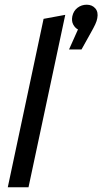

<svg xmlns="http://www.w3.org/2000/svg" viewBox="-20 -795 434 815"><path d="M13 0 165 -715 257 -732 101 0ZM393 -718Q391 -706 384.5 -692Q378 -678 365 -655L326 -585H273L311 -670Q299 -676 291 -690.5Q283 -705 287 -726Q292 -749 309 -762Q326 -775 348 -775Q371 -775 384.5 -759.5Q398 -744 393 -718Z"/></svg>

Font: Radio Canada Condensed
Style: Italic
Weight: 400
Width: 3
Italic angle: -12°
Designer: Charles Daoud, Etienne Aubert Bonn, Alexandre Saumier Demers, Jacques Le Bailly
Foundry: Radio-Canada
Version: Version 2.104; ttfautohint (v1.8.4.7-5d5b);gftools[0.9.28.de